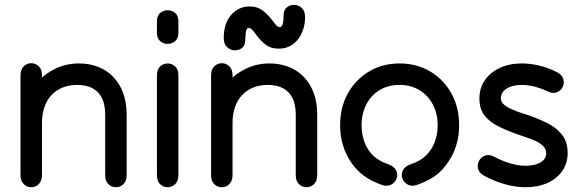

<svg xmlns="http://www.w3.org/2000/svg" viewBox="-20 -774 2441 805"><path d="M421 -40Q421 -15 434.5 -2Q448 11 466 11Q484 11 497.5 -2Q511 -15 511 -40Q511 -65 511 -86Q511 -107 511 -128.5Q511 -150 511 -175Q511 -211 511 -240.5Q511 -270 511 -293Q511 -345 496 -385Q481 -425 454 -452.5Q427 -480 390.5 -494Q354 -508 311 -508Q259 -508 214 -487Q169 -466 136 -429.5Q103 -393 84.5 -346Q66 -299 66 -248Q66 -223 66 -195.5Q66 -168 66 -141Q66 -114 66 -88.5Q66 -63 66 -40Q66 -20 75 -7.5Q84 5 97.5 9Q111 13 124.5 9Q138 5 147 -7.5Q156 -20 156 -40Q156 -58 156 -91.5Q156 -125 156 -164.5Q156 -204 156 -241.5Q156 -279 156 -305.5Q156 -332 156 -338Q156 -360 156 -379Q156 -398 156 -417Q156 -436 156 -458Q156 -483 142.5 -496Q129 -509 111 -509Q93 -509 79.5 -496Q66 -483 66 -458Q66 -438 66 -418Q66 -398 66 -378Q66 -358 66 -338Q66 -328 66 -301Q66 -274 66 -237.5Q66 -201 66 -162.5Q66 -124 66 -91.5Q66 -59 66 -40Q66 -20 75 -7.5Q84 5 97.5 9Q111 13 124.5 9Q138 5 147 -7.5Q156 -20 156 -40Q156 -63 156 -93.5Q156 -124 156 -155Q156 -186 156 -213.5Q156 -241 156 -258Q156 -297 167 -327Q178 -357 197.5 -377Q217 -397 244 -407.5Q271 -418 304 -418Q342 -418 368 -404Q394 -390 407.5 -362.5Q421 -335 421 -293Q421 -258 421 -228.5Q421 -199 421 -175Q421 -155 421 -131.5Q421 -108 421 -84.5Q421 -61 421 -40Z M638 -40Q638 -14 651.5 -1.5Q665 11 683 11Q701 11 714.5 -2Q728 -15 728 -40Q728 -63 728 -82.5Q728 -102 728 -122Q728 -142 728 -165Q728 -188 728 -218.5Q728 -249 728 -279.5Q728 -310 728 -333Q728 -356 728 -374.5Q728 -393 728 -412.5Q728 -432 728 -458Q728 -483 714.5 -495.5Q701 -508 683 -508Q665 -508 651.5 -495.5Q638 -483 638 -458Q638 -433 638 -411.5Q638 -390 638 -371Q638 -352 638 -333Q638 -299 638 -274Q638 -249 638 -224Q638 -199 638 -165Q638 -146 638 -125.5Q638 -105 638 -83Q638 -61 638 -40ZM638 -636Q638 -613 651.5 -601.5Q665 -590 683 -590Q701 -590 714.5 -601.5Q728 -613 728 -636Q728 -647 728 -654Q728 -661 728 -668Q728 -675 728 -685Q728 -708 714.5 -719.5Q701 -731 683 -731Q665 -731 651.5 -719.5Q638 -708 638 -685Q638 -675 638 -668Q638 -661 638 -654Q638 -647 638 -636Z M1220 -40Q1220 -15 1233.5 -2Q1247 11 1265 11Q1283 11 1296.5 -2Q1310 -15 1310 -40Q1310 -65 1310 -86Q1310 -107 1310 -128.5Q1310 -150 1310 -175Q1310 -211 1310 -240.5Q1310 -270 1310 -293Q1310 -345 1295 -385Q1280 -425 1253 -452.5Q1226 -480 1189.5 -494Q1153 -508 1110 -508Q1058 -508 1013 -487Q968 -466 935 -429.5Q902 -393 883.5 -346Q865 -299 865 -248Q865 -223 865 -195.5Q865 -168 865 -141Q865 -114 865 -88.5Q865 -63 865 -40Q865 -20 874 -7.5Q883 5 896.5 9Q910 13 923.5 9Q937 5 946 -7.5Q955 -20 955 -40Q955 -58 955 -91.5Q955 -125 955 -164.5Q955 -204 955 -241.5Q955 -279 955 -305.5Q955 -332 955 -338Q955 -360 955 -379Q955 -398 955 -417Q955 -436 955 -458Q955 -483 941.5 -496Q928 -509 910 -509Q892 -509 878.5 -496Q865 -483 865 -458Q865 -438 865 -418Q865 -398 865 -378Q865 -358 865 -338Q865 -328 865 -301Q865 -274 865 -237.5Q865 -201 865 -162.5Q865 -124 865 -91.5Q865 -59 865 -40Q865 -20 874 -7.5Q883 5 896.5 9Q910 13 923.5 9Q937 5 946 -7.5Q955 -20 955 -40Q955 -63 955 -93.5Q955 -124 955 -155Q955 -186 955 -213.5Q955 -241 955 -258Q955 -297 966 -327Q977 -357 996.5 -377Q1016 -397 1043 -407.5Q1070 -418 1103 -418Q1141 -418 1167 -404Q1193 -390 1206.5 -362.5Q1220 -335 1220 -293Q1220 -258 1220 -228.5Q1220 -199 1220 -175Q1220 -155 1220 -131.5Q1220 -108 1220 -84.5Q1220 -61 1220 -40ZM1259 -702Q1259 -728 1245.5 -740.5Q1232 -753 1214 -753.5Q1196 -754 1182.5 -743Q1169 -732 1169 -709Q1169 -691 1167 -680Q1165 -669 1161.5 -664.5Q1158 -660 1152 -660Q1148 -660 1143.5 -663.5Q1139 -667 1134.5 -672.5Q1130 -678 1125 -684.5Q1120 -691 1115 -697Q1102 -714 1080.5 -730.5Q1059 -747 1026 -747Q1002 -747 982 -737Q962 -727 947.5 -709.5Q933 -692 925.5 -668Q918 -644 918 -615Q918 -590 931.5 -577Q945 -564 962.5 -563Q980 -562 993.5 -572Q1007 -582 1008 -602Q1009 -622 1010 -634Q1011 -646 1014.5 -651.5Q1018 -657 1023 -657Q1028 -657 1033 -653Q1038 -649 1043.5 -642.5Q1049 -636 1055 -627Q1072 -604 1093.5 -587Q1115 -570 1149 -570Q1174 -570 1194 -580Q1214 -590 1228.5 -608Q1243 -626 1251 -650Q1259 -674 1259 -702Z M1580 1Q1604 9 1620.5 0Q1637 -9 1643 -26Q1649 -43 1641 -59.5Q1633 -76 1609 -85Q1591 -91 1576 -99Q1561 -107 1548.5 -118Q1536 -129 1525 -145Q1511 -166 1503.5 -192.5Q1496 -219 1496 -249Q1496 -298 1516 -336.5Q1536 -375 1572 -396.5Q1608 -418 1655 -418Q1702 -418 1738 -396.5Q1774 -375 1794.5 -336.5Q1815 -298 1815 -249Q1815 -219 1807.5 -193Q1800 -167 1786 -146Q1769 -122 1750 -108.5Q1731 -95 1701 -85Q1677 -76 1669 -59.5Q1661 -43 1667 -26Q1673 -9 1689.5 0Q1706 9 1729 1Q1774 -15 1805 -37Q1836 -59 1860 -96Q1882 -128 1893.5 -166.5Q1905 -205 1905 -249Q1905 -324 1872.5 -382.5Q1840 -441 1783.5 -474.5Q1727 -508 1655 -508Q1584 -508 1527.5 -474.5Q1471 -441 1438.5 -382.5Q1406 -324 1406 -249Q1406 -204 1418 -165Q1430 -126 1451 -95Q1475 -59 1506.5 -36.5Q1538 -14 1580 1Z M2274 -392Q2297 -380 2314.5 -387Q2332 -394 2339.5 -410Q2347 -426 2341.5 -443.5Q2336 -461 2314 -472Q2276 -491 2239 -499.5Q2202 -508 2168 -508Q2116 -508 2076 -489.5Q2036 -471 2013 -438Q1990 -405 1990 -361Q1990 -316 2012.5 -288.5Q2035 -261 2073 -242.5Q2111 -224 2158 -208Q2179 -201 2205.5 -191.5Q2232 -182 2251 -167.5Q2270 -153 2270 -132Q2270 -113 2257.5 -101.5Q2245 -90 2225.5 -84.5Q2206 -79 2183 -79Q2163 -79 2141.5 -83.5Q2120 -88 2098 -96Q2076 -104 2054 -116Q2032 -128 2014.5 -122Q1997 -116 1988.5 -100Q1980 -84 1984.5 -66Q1989 -48 2012 -36Q2055 -13 2099 -1Q2143 11 2183 11Q2235 11 2274.5 -6.5Q2314 -24 2337 -56.5Q2360 -89 2360 -132Q2360 -179 2336.5 -209Q2313 -239 2273.5 -258.5Q2234 -278 2186 -294Q2172 -298 2154 -304.5Q2136 -311 2119 -319Q2102 -327 2091 -337.5Q2080 -348 2080 -361Q2080 -381 2092.5 -393.5Q2105 -406 2125 -412Q2145 -418 2168 -418Q2185 -418 2202.5 -415Q2220 -412 2238 -406Q2256 -400 2274 -392Z"/></svg>

Font: Tilt Neon
Style: Regular
Weight: 400
Designer: Andy Clymer
Foundry: Andy Clymer
Version: Version 1.000